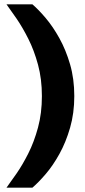

<svg xmlns="http://www.w3.org/2000/svg" viewBox="-20 -739 394 889"><path d="M10 -719Q29 -693 56.5 -653Q84 -613 111 -559.5Q138 -506 156 -439.5Q174 -373 174 -294Q174 -215 156 -148.5Q138 -82 111 -28.5Q84 25 56.5 64.5Q29 104 10 130H130Q158 106 191.5 67Q225 28 255 -26Q285 -80 304.5 -147.5Q324 -215 324 -294Q324 -374 304.5 -441Q285 -508 255 -562Q225 -616 191.5 -655.5Q158 -695 130 -719Z"/></svg>

Font: Roundo Variable
Style: Regular
Weight: 200
Designer: Shiva Nallaperumal
Foundry: Indian Type Foundry
Version: Version 2.000